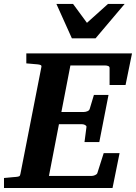

<svg xmlns="http://www.w3.org/2000/svg" viewBox="-35 -937 678 957"><path d="M590.8 -513.2H511.2V-598.1Q511.2 -605.5 503.7 -608.2Q496.1 -610.8 487.8 -610.8H315.9L271 -378.9H383.8Q391.6 -378.9 400.6 -382.6Q409.7 -386.2 412.1 -394L433.1 -463.9H505.9L460 -229H386.2L396 -304.2Q396.5 -307.1 394.5 -309.6Q392.6 -312 389.2 -314Q385.7 -315.9 381.6 -316.9Q377.4 -317.9 374 -317.9H258.8L209 -60.1H421.9Q429.7 -60.1 438.7 -64Q447.8 -67.9 450.2 -74.2L481.9 -173.8H561L525.9 0H-15.1V-49.8Q-3.9 -50.8 7.1 -51.8Q18.1 -52.7 26.4 -53.7Q36.1 -54.7 44.9 -55.2Q56.2 -56.2 60.8 -58.6Q65.4 -61 66.9 -70.8L170.9 -601.1Q173.3 -609.9 168 -612.5Q162.6 -615.2 152.8 -616.2Q144 -616.7 134.8 -617.7Q126.5 -618.7 116.2 -619.4Q106 -620.1 96.2 -621.1V-670.9H623ZM441.4 -746.1H323.2L246.1 -917.5H329.1L398.4 -823.2L503.4 -917.5H586.4Z"/></svg>

Font: Charis SIL
Style: Bold Italic
Weight: 700
Italic angle: -11°
Foundry: SIL International
Version: Version 4.112